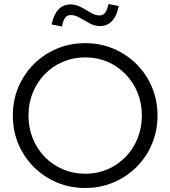

<svg xmlns="http://www.w3.org/2000/svg" viewBox="-20 -926 849 957"><path d="M404.5 11Q329.4 11 263.9 -16.5Q198.5 -44 148.7 -93.5Q99 -143 71.5 -208.5Q44 -274 44 -350Q44 -426 71.5 -491.5Q99 -557 148.7 -606.5Q198.5 -656 263.9 -683.5Q329.4 -711 404.5 -711Q479.6 -711 545.1 -683.5Q610.5 -656 660.3 -606.5Q710 -557 737.5 -491.5Q765 -426 765 -350Q765 -274 737.5 -208.5Q710 -143 660.3 -93.5Q610.5 -44 545.1 -16.5Q479.6 11 404.5 11ZM405 -60Q465 -60 516 -82Q567 -104 605.5 -143.3Q643.9 -182.6 665.5 -235.7Q687 -288.7 687 -350Q687 -412 665.5 -464.5Q644 -517 605.5 -556.5Q567 -596 516 -618Q465 -640 405 -640Q345 -640 293.5 -618Q242 -596 203.5 -556.5Q165 -517 143.5 -464.5Q122 -412 122 -350.5Q122 -289 143.5 -235.9Q165.1 -182.8 203.5 -143.4Q242 -104 293.7 -82Q345.5 -60 405 -60ZM289 -794 237 -804Q259 -904 331 -904Q358 -904 383.5 -890.5Q409 -877 432 -863Q455 -849 476 -849Q493 -849 503.5 -862Q514 -875 521 -906L572 -896Q562 -846 538 -821Q514 -796 478 -796Q452 -796 426.5 -810Q401 -824 377.5 -837.5Q354 -851 333 -851Q315 -851 305 -838Q295 -825 289 -794Z"/></svg>

Font: Red Hat Display VF
Style: Regular
Weight: 300
Designer: Pentagram, MCKL
Foundry: Pentagram, MCKL
Version: Version 1.023